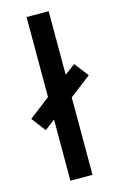

<svg xmlns="http://www.w3.org/2000/svg" viewBox="-140 -810 535 861"><g transform="rotate(-15 128.0 -380.0)"><path d="M75.7 0V-284.2L27.8 -247.6L-22 -313.5L75.7 -388.7V-759.8H178.2V-464.8L227.1 -501L277.8 -436L178.2 -359.4V0Z"/></g></svg>

Font: Open Sans Condensed SemiBold
Style: Regular
Weight: 600
Width: 3
Designer: Monotype Design Team
Foundry: Monotype Imaging Inc.
Version: Version 3.000; ttfautohint (v1.8.4)